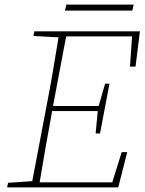

<svg xmlns="http://www.w3.org/2000/svg" viewBox="-20 -813 627 833"><path d="M125 -657 129 -677H587L568 -524H544L553 -655H267L210 -353H408L436 -450H455L414 -234H395L404 -331H206L203 -313Q176 -168 152 -22H467L508 -153H532L493 0H11L15 -20L120 -27L184 -364Q198 -435 210 -507Q222 -579 234 -651ZM262 -767 268 -793H560L554 -767Z"/></svg>

Font: Source Serif Pro ExtraLight
Style: Italic
Weight: 200
Italic angle: -12°
Designer: Frank Grießhammer
Foundry: Adobe Systems Incorporated
Version: Version 3.001;hotconv 1.0.111;makeotfexe 2.5.65597